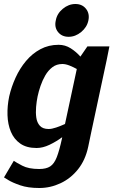

<svg xmlns="http://www.w3.org/2000/svg" viewBox="-21 -732 567 960"><path d="M291 -412Q262 -412 241 -396Q220 -380 205.5 -355Q191 -330 181.5 -302Q172 -274 167 -250Q162 -226 159.5 -197.5Q157 -169 160.5 -144Q164 -119 178.5 -103Q193 -87 222 -87Q238 -87 260 -94.5Q282 -102 304 -112L363 -387Q345 -397 326 -404.5Q307 -412 291 -412ZM48 72Q59 80 90.5 96.5Q122 113 175 113Q210 113 230 100Q250 87 263 53.5Q276 20 289 -40L290 -46Q260 -24 226.5 -8Q193 8 162 8Q112 8 80.5 -14Q49 -36 33.5 -73Q18 -110 16.5 -156Q15 -202 25 -250Q36 -298 57 -344Q78 -390 109 -427Q140 -464 181 -486Q222 -508 272 -508Q305 -508 332.5 -490.5Q360 -473 381 -449L416 -500H526L512 -430L435 -70L420 2Q406 68 369.5 114Q333 160 282 184Q231 208 176 208H175Q119 208 80 194.5Q41 181 20 168Q-1 155 -1 155ZM322 -548Q288 -548 269 -572Q250 -596 258 -630Q264 -664 293 -688Q322 -712 356 -712Q390 -712 409 -688Q428 -664 421 -630Q414 -596 385 -572Q356 -548 322 -548Z"/></svg>

Font: Epunda Sans
Style: Bold Italic
Weight: 700
Italic angle: -12.0243°
Designer: Simon Atzbach
Foundry: typofactur
Version: Version 2.204; ttfautohint (v1.8.4.7-5d5b)